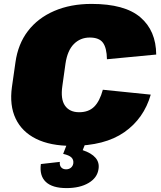

<svg xmlns="http://www.w3.org/2000/svg" viewBox="-20 -733 822 982"><path d="M346 13Q237 13 164.5 -23Q92 -59 60 -126.5Q28 -194 41 -288L59 -414Q72 -508 123 -574.5Q174 -641 257.5 -677Q341 -713 448 -713Q618 -713 698 -644.5Q778 -576 779 -454L527 -430Q526 -488 506.5 -514.5Q487 -541 439 -541Q391 -541 358 -508Q325 -475 315 -408L299 -294Q289 -226 312.5 -192.5Q336 -159 385 -159Q433 -159 461.5 -187Q490 -215 506 -274L751 -249Q716 -127 616 -57Q516 13 346 13ZM320 229Q248 229 214.5 197.5Q181 166 189 106L286 95Q284 113 293 123Q302 133 318 133Q333 133 343 124.5Q353 116 355 102Q357 84 345.5 72.5Q334 61 303 54L324 0H417L403 35Q448 50 468.5 74Q489 98 484 131Q478 176 433.5 202.5Q389 229 320 229Z"/></svg>

Font: Pathway Extreme 28pt Black
Style: Italic
Weight: 900
Italic angle: -8°
Designer: Eduardo Rodriguez Tunni
Foundry: Eduardo Rodriguez Tunni
Version: Version 1.001;gftools[0.9.26]